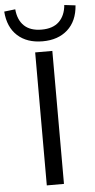

<svg xmlns="http://www.w3.org/2000/svg" viewBox="-100 -977 502 1014"><g transform="rotate(-5 151.0 -470.5)"><path d="M106 0V-705H197V0ZM151 -760Q68 -760 18 -805.5Q-32 -851 -38 -934L21 -941Q26 -884 58.5 -853Q91 -822 151 -822Q211 -822 243.5 -853.5Q276 -885 281 -941L340 -934Q334 -851 283.5 -805.5Q233 -760 151 -760Z"/></g></svg>

Font: Nunito Sans 10pt SemiExpanded
Style: Regular
Weight: 400
Width: 6
Designer: Vernon Adams
Foundry: Vernon Adams
Version: Version 3.101;gftools[0.9.27]